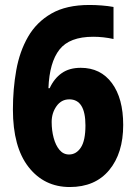

<svg xmlns="http://www.w3.org/2000/svg" viewBox="-20 -743 547 773"><path d="M32 -302Q32 -385 45.5 -460.5Q59 -536 93 -595Q127 -654 187 -688.5Q247 -723 340 -723Q364 -723 389.5 -721Q415 -719 437 -715V-586Q396 -595 355 -595Q260 -595 219.5 -543.5Q179 -492 175 -388H180Q198 -427 228.5 -448.5Q259 -470 305 -470Q385 -470 430.5 -408.5Q476 -347 476 -240Q476 -126 419.5 -58Q363 10 261 10Q158 10 95 -70.5Q32 -151 32 -302ZM258 -121Q287 -121 305.5 -149Q324 -177 324 -238Q324 -343 259 -343Q227 -343 207.5 -315.5Q188 -288 188 -252Q188 -218 196 -188Q204 -158 219.5 -139.5Q235 -121 258 -121Z"/></svg>

Font: Noto Sans Gujarati UI Condensed ExtraBold
Style: Regular
Weight: 800
Width: 3
Designer: Jelle Bosma - Monotype Design Team, Universal Thirst
Foundry: Monotype Imaging Inc.
Version: Version 2.106; ttfautohint (v1.8.4.7-5d5b)